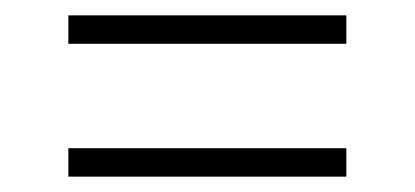

<svg xmlns="http://www.w3.org/2000/svg" viewBox="-20 -465 540 250"><path d="M69 -408V-445H431V-408ZM69 -235V-272H431V-235Z"/></svg>

Font: Iosevka Curly Extralight
Style: Regular
Weight: 200
Monospace: yes
Designer: Belleve Invis
Foundry: Belleve Invis
Version: Version 22.1.2; ttfautohint (v1.8.4)